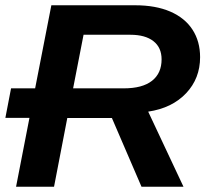

<svg xmlns="http://www.w3.org/2000/svg" viewBox="-36 -708 778 728"><path d="M5.9 -373H97.2L158.7 -688H476.6Q554.2 -688 609.6 -664.1Q665 -640.1 693.8 -595.7Q722.7 -551.3 722.7 -491.2Q722.7 -410.6 669.7 -354.5Q616.7 -298.3 525.9 -284.7L659.7 0H500.5L388.2 -260.7H219.2L168.9 0H24.9L75.7 -261.2H-15.6ZM433.1 -373Q503.9 -373 540.3 -401.6Q576.7 -430.2 576.7 -482.9Q576.7 -527.8 545.7 -552Q514.6 -576.2 458.5 -576.2H280.8L241.2 -373Z"/></svg>

Font: Liberation Sans
Style: Bold Italic
Weight: 700
Italic angle: -12°
Designer: Steve Matteson
Foundry: Ascender Corporation
Version: Version 2.1.5